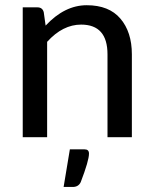

<svg xmlns="http://www.w3.org/2000/svg" viewBox="-20 -536 599 750"><path d="M296.9 -439.9Q225.1 -439.9 164.1 -372.6V0H68.8V-507.3H126Q146 -507.3 150.9 -488.3L158.2 -436Q232.4 -515.6 318.8 -515.6Q405.8 -515.6 450.2 -463.4Q495.1 -411.1 495.1 -323.7V0H399.9V-323.7Q399.9 -439.9 296.9 -439.9ZM310.5 47.4Q327.6 47.4 327.6 64Q327.6 91.3 295.4 175.3Q286.1 195.3 261.7 194.3H228.5L252.9 47.4Z"/></svg>

Font: Lato-Medium
Style: Regular
Weight: 500
Designer: Lukasz Dziedzic
Foundry: tyPoland Lukasz Dziedzic
Version: Version 2.006; 2014-01-15